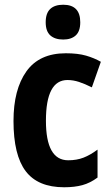

<svg xmlns="http://www.w3.org/2000/svg" viewBox="-20 -781 472 811"><path d="M251 10Q140 10 88.5 -58Q37 -126 37 -270Q37 -403 91.5 -479.5Q146 -556 258 -556Q309 -556 343.5 -546Q378 -536 406 -520L368 -412Q338 -427 313.5 -435Q289 -443 265 -443Q174 -443 174 -271Q174 -104 268 -104Q304 -104 332.5 -115Q361 -126 392 -149V-31Q361 -8 328 1Q295 10 251 10ZM247 -761Q319 -761 319 -687Q319 -649 300 -631.5Q281 -614 247 -614Q212 -614 192.5 -631.5Q173 -649 173 -687Q173 -725 192 -743Q211 -761 247 -761Z"/></svg>

Font: Noto Sans Kannada Condensed
Style: Bold
Weight: 700
Width: 3
Designer: Jelle Bosma - Monotype Design Team
Foundry: Monotype Imaging Inc.
Version: Version 2.005; ttfautohint (v1.8.4.7-5d5b)